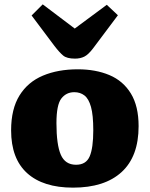

<svg xmlns="http://www.w3.org/2000/svg" viewBox="-20 -847 687 881"><path d="M315 14Q178 14 104.5 -52.5Q31 -119 31 -249Q31 -347 69.5 -409Q108 -471 177 -500Q246 -529 337 -529Q419 -529 482 -502.5Q545 -476 580.5 -418Q616 -360 616 -268Q616 -129 538 -57.5Q460 14 315 14ZM329 -91Q375 -91 391.5 -129.5Q408 -168 408 -249Q408 -319 397.5 -356.5Q387 -394 367.5 -409Q348 -424 321 -424Q284 -424 261.5 -395Q239 -366 239 -282Q239 -183 259 -137Q279 -91 329 -91ZM324 -578Q287 -578 270 -592Q253 -606 230 -636L125 -776L176 -827L323 -716L470 -825L521 -777L407 -625Q385 -596 366.5 -587Q348 -578 324 -578Z"/></svg>

Font: Literata 12pt ExtraBold
Style: Regular
Weight: 800
Designer: Latin by Veronika Burian and Jose Scaglione. Greek by Irene Vlachou. Cyrillic by Vera Evstafieva.
Foundry: TypeTogether
Version: Version 3.002